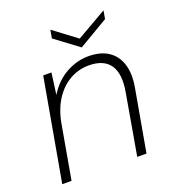

<svg xmlns="http://www.w3.org/2000/svg" viewBox="-126 -778 791 876"><g transform="rotate(-20 269.5 -340.5)"><path d="M27 0 115 -496H155L141 -392Q177 -450 229.5 -479Q282 -508 338 -508Q396 -508 433.5 -483.5Q471 -459 486 -412.5Q501 -366 489 -299L436 0H391L442 -293Q458 -380 428 -424Q398 -468 325 -468Q277 -468 235 -445Q193 -422 162.5 -377Q132 -332 119 -266L72 0ZM475 -681 468 -641 324 -556 210 -641 217 -681 329 -597Z"/></g></svg>

Font: DM Sans 24pt ExtraLight
Style: Italic
Weight: 250
Italic angle: -10°
Designer: Colophon Foundry, Jonny Pinhorn
Foundry: Colophon Foundry
Version: Version 4.004;gftools[0.9.30]